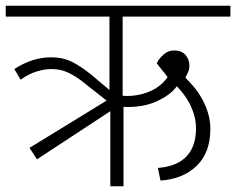

<svg xmlns="http://www.w3.org/2000/svg" viewBox="-30 -650 824 670"><path d="M704 -200Q704 -117 656 -71Q608 -25 530 -20L521 -64Q549 -66 573.5 -74.5Q598 -83 616 -99.5Q634 -116 644 -141.5Q654 -167 654 -202Q654 -227 647 -250Q640 -273 630 -291.5Q620 -310 608 -325Q596 -340 587 -349Q566 -319 517 -296.5Q468 -274 401 -277V0H355V-262L99 -94L73 -134L342 -299L253 -369Q234 -384 208 -396.5Q182 -409 150 -409Q125 -409 97.5 -400.5Q70 -392 42 -372L20 -409Q83 -450 148 -450Q190 -450 222.5 -433.5Q255 -417 290 -388L352 -336V-592H-10V-630H774V-592H398V-316Q416 -314 437.5 -316.5Q459 -319 481 -326.5Q503 -334 522 -347.5Q541 -361 555 -381L517 -429Q524 -445 540.5 -459.5Q557 -474 577 -474Q604 -474 617.5 -458Q631 -442 631 -420Q631 -407 625 -395.5Q619 -384 617 -379Q630 -366 645.5 -348Q661 -330 674 -307Q687 -284 695.5 -257Q704 -230 704 -200Z"/></svg>

Font: Ek Mukta ExtraLight
Style: Regular
Weight: 275
Designer: Girish Dalvi and Yashodeep Gholap
Foundry: Ek Type
Version: Version 2.538;PS 1.002;hotconv 16.6.51;makeotf.lib2.5.65220;